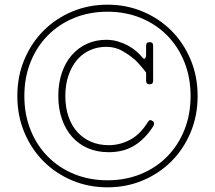

<svg xmlns="http://www.w3.org/2000/svg" viewBox="-20 -760 918 820"><path d="M434 -590Q460 -590 483.5 -583Q507 -576 526.5 -565.5Q546 -555 561.5 -541.5Q577 -528 588 -515Q596 -505 600 -511Q604 -517 604 -525V-565Q604 -580 619 -580Q634 -580 634 -565V-415Q634 -400 619 -400Q604 -400 604 -415V-450Q582 -480 556 -505Q533 -525 502.5 -542.5Q472 -560 434 -560Q396 -560 364 -545.5Q332 -531 309 -504Q286 -477 272.5 -438Q259 -399 259 -350Q259 -301 272.5 -262Q286 -223 310.5 -196Q335 -169 369 -154.5Q403 -140 444 -140Q493 -140 536.5 -163.5Q580 -187 613 -241Q620 -252 632 -243Q638 -239 638 -232.5Q638 -226 634 -220Q600 -167 554 -138.5Q508 -110 444 -110Q395 -110 355.5 -127Q316 -144 288 -175.5Q260 -207 244.5 -251.5Q229 -296 229 -350Q229 -404 244 -448.5Q259 -493 286.5 -524.5Q314 -556 351.5 -573Q389 -590 434 -590ZM439 10Q516 10 581 -16.5Q646 -43 693.5 -91Q741 -139 767.5 -205Q794 -271 794 -350Q794 -429 767.5 -495Q741 -561 693.5 -609Q646 -657 581 -683.5Q516 -710 439 -710Q362 -710 297 -683.5Q232 -657 184.5 -609Q137 -561 110.5 -495Q84 -429 84 -350Q84 -271 110.5 -205Q137 -139 184.5 -91Q232 -43 297 -16.5Q362 10 439 10ZM439 -740Q520 -740 590 -710.5Q660 -681 712 -629Q764 -577 794 -505.5Q824 -434 824 -350Q824 -266 794 -194.5Q764 -123 712 -71Q660 -19 590 10.5Q520 40 439 40Q358 40 288 10.5Q218 -19 166 -71Q114 -123 84 -194.5Q54 -266 54 -350Q54 -434 84 -505.5Q114 -577 166 -629Q218 -681 288 -710.5Q358 -740 439 -740Z"/></svg>

Font: Nixie One
Style: Regular
Weight: 400
Designer: Jovanny Lemonad
Foundry: Jovanny Lemonad
Version: Version 1.000 2011 initial release